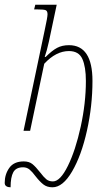

<svg xmlns="http://www.w3.org/2000/svg" viewBox="-79 -556 476 816"><path d="M-59 221Q-59 185 -39.5 157.5Q-20 130 22 130Q45 130 59 141.5Q73 153 91 176Q107 197 118 206Q129 215 146 215Q177 215 209.5 149Q242 83 264 -17.5Q286 -118 286 -212Q286 -272 271 -305.5Q256 -339 214 -339Q159 -339 109 -285L49 0H21L111 -428Q123 -483 123 -495Q123 -509 115.5 -512.5Q108 -516 80 -516H66L71 -536H162L129 -380Q120 -339 111 -314H115Q142 -341 163.5 -352.5Q185 -364 214 -364Q314 -364 314 -212Q314 -106 290.5 -0.5Q267 105 227.5 172.5Q188 240 144 240Q121 240 105.5 228Q90 216 72 193Q58 174 46.5 164.5Q35 155 19 155Q-11 155 -22.5 176Q-34 197 -34 240Q-45 240 -52 235.5Q-59 231 -59 221Z"/></svg>

Font: Noto Serif CondThin
Style: Italic
Weight: 250
Width: 3
Italic angle: -12°
Designer: Monotype Design Team
Foundry: Monotype Imaging Inc.
Version: Version 1.001